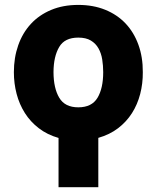

<svg xmlns="http://www.w3.org/2000/svg" viewBox="-20 -573 647 797"><path d="M305 -552.6Q366.8 -552.6 416.5 -532.5Q466.3 -512.4 501.1 -475.7Q535.9 -438.9 554.5 -387.4Q573.2 -335.9 572.8 -273.4Q573.2 -226.6 562 -183.1Q550.8 -139.6 527.9 -103.5Q505 -67.5 470.2 -40.8Q435.4 -14.2 388.1 -0.7V204.2H223V-0.4Q176.1 -13.8 141.2 -40.7Q106.2 -67.5 83.3 -103.7Q60.4 -139.9 49 -183.2Q37.6 -226.6 37.6 -273.4Q37.6 -333.8 55.6 -384.9Q73.5 -436.1 107.8 -473.4Q142 -510.7 191.8 -531.6Q241.5 -552.6 305 -552.6ZM225.9 -167.3Q249.3 -127.5 305 -127.5Q361.2 -127.5 384.9 -167.3Q408.4 -206.7 408.4 -273.4Q408.4 -300.4 404.3 -326.2Q400.2 -351.9 388.8 -372.2Q377.5 -392.4 357.2 -404.7Q337 -416.9 305 -416.9Q248.6 -416.9 225.9 -378.2Q202.4 -338.8 202.1 -273.4Q202.4 -206.7 225.9 -167.3Z"/></svg>

Font: Inter P Extra Bold
Style: Regular
Weight: 800
Designer: Rasmus Andersson
Foundry: rsms
Version: Version 3.018;git-588b23468